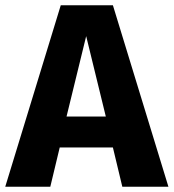

<svg xmlns="http://www.w3.org/2000/svg" viewBox="-31 -713 663 733"><path d="M197 -150 161 0H-11L201 -693H400L612 0H436L400 -150ZM373 -268 298 -575 223 -268Z"/></svg>

Font: Fira Mono
Style: Bold
Weight: 700
Monospace: yes
Designer: Carrois Corporate & Edenspiekermann AG
Foundry: Carrois Corporate GbR & Edenspiekermann AG
Version: Version 3.206